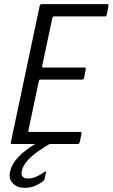

<svg xmlns="http://www.w3.org/2000/svg" viewBox="-20 -693 543 924"><path d="M38 0Q34 0 32.5 -2Q31 -4 32 -7L171 -665Q172 -673 181 -673H496Q502 -673 502.5 -671.5Q503 -670 502 -665L494 -623Q492 -617 490.5 -615.5Q489 -614 484 -614H241Q236 -614 234.5 -612.5Q233 -611 232 -607L183 -376Q182 -372 183.5 -370Q185 -368 188 -368H386Q392 -368 393 -366.5Q394 -365 392 -358L385 -320Q384 -314 382 -312Q380 -310 374 -310H176Q171 -310 169.5 -308.5Q168 -307 167 -303L117 -67Q116 -63 116.5 -60.5Q117 -58 123 -58H364Q371 -58 372 -56.5Q373 -55 372 -49L364 -10Q362 -3 360 -1.5Q358 0 352 0ZM98 211Q63 211 42 189.5Q21 168 28 135Q34 105 54.5 79Q75 53 102.5 32Q130 11 156 -4Q163 -8 170.5 -10Q178 -12 185 -12H223Q227 -12 227.5 -9Q228 -6 222 -2Q187 18 157.5 39.5Q128 61 109 83.5Q90 106 85 130Q81 149 90 158Q99 167 116 166Q135 166 156 156.5Q177 147 192 136Q196 132 199.5 132.5Q203 133 201 138L195 166Q194 171 190.5 175.5Q187 180 181 184Q165 195 144.5 203Q124 211 98 211Z"/></svg>

Font: Glory
Style: Italic
Weight: 400
Italic angle: -12°
Designer: Robert Leuschke
Foundry: Robert Leuschke
Version: Version 1.011